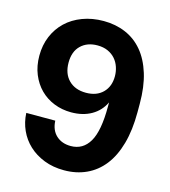

<svg xmlns="http://www.w3.org/2000/svg" viewBox="-106 -775 771 870"><g transform="rotate(15 280.0 -340.0)"><path d="M274 -690Q330 -690 377 -670Q424 -650 457.5 -610Q491 -570 509.5 -510Q528 -450 528 -370V-330Q528 -246 510 -182Q492 -118 458.5 -75.5Q425 -33 378 -11.5Q331 10 274 10Q222 10 180 -6.5Q138 -23 108 -51Q78 -79 61 -116.5Q44 -154 42 -197H178Q180 -153 206.5 -128.5Q233 -104 275 -104Q332 -104 362 -155Q392 -206 392 -320V-340Q372 -298 332 -275Q292 -252 237 -252Q194 -252 156.5 -267Q119 -282 91.5 -309.5Q64 -337 48 -376Q32 -415 32 -463Q32 -513 49.5 -554.5Q67 -596 98.5 -626Q130 -656 175 -673Q220 -690 274 -690ZM168 -467Q168 -415 198 -385Q228 -355 279 -355Q329 -355 358 -384Q387 -413 387 -461Q387 -483 380 -504Q373 -525 359 -541Q345 -557 324 -566.5Q303 -576 275 -576Q227 -576 197.5 -547.5Q168 -519 168 -467Z"/></g></svg>

Font: CyStack Display
Style: Bold
Weight: 700
Designer: Weizhong Zhang
Foundry: 本地遙控
Version: Version 1.000;Glyphs 3.1.2 (3151)